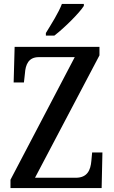

<svg xmlns="http://www.w3.org/2000/svg" viewBox="-20 -951 575 971"><path d="M212 -784V-771H255C307 -811 382 -886 404 -921V-931H293C276 -886 240 -830 212 -784ZM33 0H494L498 -180H446L442 -137C438 -91 422 -52 363 -52H157L483 -671V-714H54L49 -534H101L106 -579C109 -624 124 -662 176 -662H358L33 -42Z"/></svg>

Font: Noto Serif Hebrew Condensed Medium
Style: Regular
Weight: 500
Width: 3
Designer: Monotype Design Team
Foundry: Monotype Imaging Inc.
Version: Version 2.004